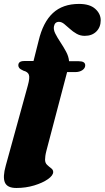

<svg xmlns="http://www.w3.org/2000/svg" viewBox="-45 -747 534 980"><path d="M48.5 -413.5Q48.5 -435.5 78.5 -435.5H126L152 -538.5Q174.5 -633.5 224.8 -680.2Q275 -727 358.5 -727Q413 -727 441 -702Q469 -677 469 -643.5Q469 -608.5 446.8 -586.2Q424.5 -564 387.5 -564Q364.5 -564 345.8 -574.8Q327 -585.5 311.5 -599.8Q296 -614 282.5 -624.8Q269 -635.5 256 -635.5Q235 -635.5 230.5 -613Q227 -596 237.5 -575.2Q248 -554.5 263.5 -531.2Q279 -508 292.2 -483.5Q305.5 -459 307.5 -434.5H357Q390 -434.5 390 -413.5Q390 -399 375.5 -389Q361 -379 338 -379H297.5L192 22Q188 37.5 186.5 48.5Q185 59.5 185 67.5Q185 84.5 195.2 94.2Q205.5 104 216 111.8Q226.5 119.5 226.5 131Q226.5 148.5 199.5 167.5Q172.5 186.5 129.5 199.5Q86.5 212.5 38.5 212.5Q-8 212.5 -20 184.5Q-32 156.5 -15.5 98L97 -310.5Q108 -350 102.5 -365.2Q97 -380.5 75 -386Q58.5 -393.5 53.5 -399.8Q48.5 -406 48.5 -413.5Z"/></svg>

Font: Fraunces 72pt Black
Style: Italic
Weight: 900
Italic angle: -16°
Version: Version 1.000;[b76b70a41]